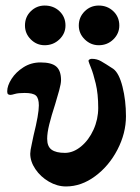

<svg xmlns="http://www.w3.org/2000/svg" viewBox="-20 -657 503 692"><path d="M6 0ZM89 -103Q89 -114 94.5 -138Q100 -162 101 -169Q120 -245 120 -277Q120 -303 109.5 -312.5Q99 -322 69 -322Q46 -322 34 -318.5Q22 -315 18 -315Q12 -315 9 -317.5Q6 -320 6 -328Q6 -348 21.5 -372.5Q37 -397 64.5 -414.5Q92 -432 126 -432Q166 -432 183 -417Q200 -402 200 -368Q200 -356 193.5 -332Q187 -308 179 -282Q165 -239 157.5 -208.5Q150 -178 150 -157Q150 -129 166 -117.5Q182 -106 214 -106Q244 -106 272 -129Q300 -152 317 -189.5Q334 -227 334 -268Q334 -319 325 -356Q316 -393 308 -412.5Q300 -432 299 -437V-438Q299 -441 303 -443Q307 -445 311 -445Q329 -445 344 -436.5Q359 -428 388 -409Q409 -394 421.5 -344.5Q434 -295 434 -238Q434 -177 403.5 -118Q373 -59 323 -22Q273 15 218 15Q186 15 156 -2.5Q126 -20 107.5 -47.5Q89 -75 89 -103ZM70 -565Q70 -596 91 -616.5Q112 -637 141 -637Q173 -637 194.5 -616.5Q216 -596 216 -565Q216 -536 194 -515Q172 -494 141 -494Q112 -494 91 -515Q70 -536 70 -565ZM264 -565Q264 -595 285 -616Q306 -637 336 -637Q367 -637 388.5 -616.5Q410 -596 410 -565Q410 -536 388.5 -515Q367 -494 336 -494Q307 -494 285.5 -515Q264 -536 264 -565Z"/></svg>

Font: EB Garamond
Style: Bold
Weight: 700
Designer: Georg Duffner and Octavio Pardo
Foundry: Georg Duffner
Version: Version 1.000; ttfautohint (v1.6)